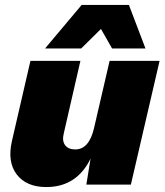

<svg xmlns="http://www.w3.org/2000/svg" viewBox="-20 -746 665 776"><path d="M388 -629 308 -550H162L310 -726H501L568 -550H433ZM423 -500H625L509 0H329L346 -105Q290 10 167 10Q87 10 48 -40.5Q9 -91 28 -175L103 -500H305L238 -208Q230 -177 243 -159.5Q256 -142 284 -142Q340 -142 360 -228Z"/></svg>

Font: Elaine Sans ExtraBold
Style: Italic
Weight: 800
Italic angle: -13°
Designer: Wei Huang
Foundry: Wei Huang
Version: Version 2.001;December 24, 2019;FontCreator 12.0.0.2547 64-b